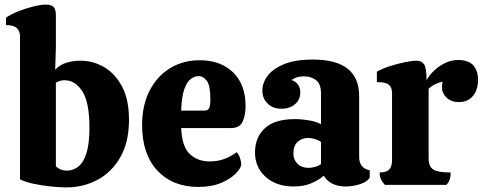

<svg xmlns="http://www.w3.org/2000/svg" viewBox="-20 -804 2099 835"><path d="M268 11Q239 11 201 7Q163 3 127 -4.5Q91 -12 67 -24V-646Q67 -669 53 -682Q39 -695 6 -695V-727Q29 -743 61 -755.5Q93 -768 125.5 -776Q158 -784 179 -784Q203 -784 213 -773.5Q223 -763 223 -738V-596L220 -501Q240 -522 268 -531Q296 -540 330 -540Q385 -540 433 -512Q481 -484 511 -427.5Q541 -371 541 -283Q541 -187 504 -121.5Q467 -56 405 -22.5Q343 11 268 11ZM271 -62Q298 -62 320.5 -79.5Q343 -97 356 -138Q369 -179 369 -249Q369 -359 338 -407Q307 -455 261 -455Q239 -455 223 -444V-81Q242 -62 271 -62Z M843 9Q731 9 664.5 -62Q598 -133 598 -260Q598 -347 631 -410.5Q664 -474 720.5 -508Q777 -542 849 -542Q939 -542 993.5 -489.5Q1048 -437 1048 -342Q1048 -304 1035.5 -275.5Q1023 -247 984 -247H768Q771 -168 804.5 -135Q838 -102 892 -102Q926 -102 955 -112.5Q984 -123 1009 -142Q1018 -134 1023.5 -117.5Q1029 -101 1029 -90Q1029 -74 1006.5 -50.5Q984 -27 942.5 -9Q901 9 843 9ZM768 -323H869Q886 -323 890.5 -336Q895 -349 895 -368Q895 -432 879.5 -452.5Q864 -473 843 -473Q826 -473 809 -460Q792 -447 781 -414.5Q770 -382 768 -323Z M1257 7Q1182 7 1135.5 -34.5Q1089 -76 1089 -141Q1089 -206 1131.5 -246Q1174 -286 1263 -286Q1292 -286 1324 -280.5Q1356 -275 1376 -264V-397Q1376 -439 1354.5 -455.5Q1333 -472 1302 -472Q1269 -472 1248 -456Q1268 -449 1277 -434.5Q1286 -420 1286 -403Q1286 -370 1262.5 -350.5Q1239 -331 1205 -331Q1167 -331 1144 -353.5Q1121 -376 1121 -410Q1121 -444 1144 -474.5Q1167 -505 1215.5 -525Q1264 -545 1341 -545Q1542 -545 1542 -386V-121Q1542 -73 1588 -63V-31Q1575 -12 1544 -2.5Q1513 7 1484 7Q1416 7 1388 -40Q1368 -22 1335 -7.5Q1302 7 1257 7ZM1322 -74Q1336 -74 1351 -78.5Q1366 -83 1376 -90V-187Q1366 -194 1350.5 -199Q1335 -204 1320 -204Q1294 -204 1275 -187.5Q1256 -171 1256 -136Q1256 -109 1274 -91.5Q1292 -74 1322 -74Z M1654 0Q1643 -11 1637 -24Q1631 -37 1631 -54Q1660 -54 1672.5 -66.5Q1685 -79 1685 -109V-398Q1685 -424 1671 -435.5Q1657 -447 1619 -447V-492Q1643 -506 1676 -516.5Q1709 -527 1741 -533.5Q1773 -540 1791 -540Q1814 -540 1824.5 -524Q1835 -508 1835 -455Q1846 -476 1867.5 -496.5Q1889 -517 1916 -530Q1943 -543 1972 -543Q2019 -543 2039 -519Q2059 -495 2059 -457Q2059 -414 2037 -387Q2015 -360 1976 -360Q1942 -360 1922 -379.5Q1902 -399 1902 -424Q1902 -440 1905 -449Q1889 -445 1874 -438.5Q1859 -432 1844 -418V-118Q1844 -95 1851 -81Q1858 -67 1878.5 -60.5Q1899 -54 1940 -54Q1940 -37 1936 -24Q1932 -11 1921 0Z"/></svg>

Font: Calistoga
Style: Regular
Weight: 400
Designer: Yvonne Schuttler, Eben Sorkin
Foundry: www.sorkintype.com
Version: Version 1.010; ttfautohint (v1.8.4.7-5d5b)